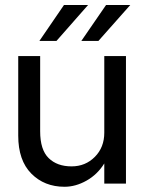

<svg xmlns="http://www.w3.org/2000/svg" viewBox="-20 -720 565 753"><path d="M491 -700.5 366 -559.5H299L396 -700.5ZM325.5 -700.5 201.5 -559.5H134.5L231 -700.5ZM137.5 -205Q137.5 -132.5 170.8 -100Q204 -67.5 260.5 -67.5Q315 -67.5 352 -104.8Q389 -142 389 -199.5V-500H474V0H389V-79Q362 -35.5 319.2 -11.5Q276.5 12.5 233 12.5Q154 12.5 102.8 -39.2Q51.5 -91 51.5 -188V-500H137.5Z"/></svg>

Font: Overused Grotesk
Style: Regular
Weight: 450
Version: Version 0.004